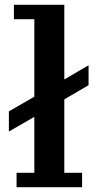

<svg xmlns="http://www.w3.org/2000/svg" viewBox="-20 -775 400 800"><path d="M17 -311 123 -372V-695H38V-755H248V-444L349 -503V-420L248 -361V-55H322V5H49V-55H123V-288L17 -227Z"/></svg>

Font: PT Serif Caption
Style: Semibold
Weight: 600
Designer: A.Korolkova, O.Umpeleva, V.Yefimov
Foundry: ParaType Ltd
Version: Version 1.00;May 2, 2020;FontCreator 12.0.0.2544 64-bit